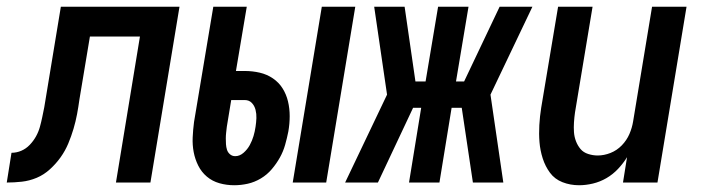

<svg xmlns="http://www.w3.org/2000/svg" viewBox="-61 -540 2081 568"><path d="M-41 0 -27 -88Q-12 -88 2 -94Q16 -100 27 -111.5Q38 -123 45.5 -136.5Q53 -150 57 -164.5Q61 -179 64 -193.5Q67 -208 70 -223L119 -520H470L384 0H282L353 -432H205L174 -246Q171 -224 167 -202.5Q163 -181 156.5 -159Q150 -137 141 -115.5Q132 -94 118.5 -75Q105 -56 87 -39.5Q69 -23 47.5 -14Q26 -5 3.5 -2.5Q-19 0 -41 0Z M805 0 891 -520H990L904 0ZM632 8Q609 8 588 2Q567 -4 551 -17.5Q535 -31 525.5 -50Q516 -69 512 -90Q508 -111 509 -133.5Q510 -156 513 -179L570 -520H669L637 -330H663Q686 -330 707.5 -325Q729 -320 746.5 -308Q764 -296 775 -278.5Q786 -261 791 -240Q796 -219 796 -196.5Q796 -174 792 -151Q788 -131 782.5 -111.5Q777 -92 767 -74Q757 -56 743 -39.5Q729 -23 710.5 -12Q692 -1 672 3.5Q652 8 632 8ZM635 -78Q648 -78 659.5 -88Q671 -98 678 -111Q685 -124 689 -137.5Q693 -151 695 -165Q697 -178 697.5 -190.5Q698 -203 695 -215Q692 -227 684 -235.5Q676 -244 663 -244H623L610 -165Q609 -156 608 -147.5Q607 -139 607 -130.5Q607 -122 607.5 -113.5Q608 -105 610.5 -97Q613 -89 619.5 -83.5Q626 -78 635 -78Z M1057 0H960L1084 -260L1046 -520H1136L1168 -299H1198L1235 -520H1325L1288 -299H1312L1417 -520H1514L1390 -260L1428 0H1338L1305 -221H1275L1239 0H1149L1185 -221H1161Z M1652 8Q1626 8 1603 -1Q1580 -10 1566 -29Q1552 -48 1544.5 -71.5Q1537 -95 1535 -119.5Q1533 -144 1534.5 -170Q1536 -196 1540 -221L1590 -520H1692L1640 -207Q1638 -193 1637 -178Q1636 -163 1637 -149Q1638 -135 1643 -122Q1648 -109 1656.5 -99Q1665 -89 1679 -84.5Q1693 -80 1707 -80Q1726 -80 1745 -87.5Q1764 -95 1778.5 -110Q1793 -125 1801 -143.5Q1809 -162 1812 -181L1868 -520H1970L1884 0H1782L1794 -75Q1783 -57 1767.5 -40.5Q1752 -24 1733 -13Q1714 -2 1693 3Q1672 8 1652 8Z"/></svg>

Font: Iosevka SS18 Semibold
Style: Italic
Weight: 600
Italic angle: -9°
Monospace: yes
Designer: Belleve Invis
Foundry: Belleve Invis
Version: Version 25.1.1; ttfautohint (v1.8.4)